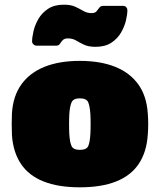

<svg xmlns="http://www.w3.org/2000/svg" viewBox="-20 -790 682 820"><path d="M321 10Q229 10 166 -15Q103 -40 69.5 -90Q36 -140 31 -213Q30 -236 30 -260.5Q30 -285 31 -307Q36 -381 72 -430.5Q108 -480 171 -505Q234 -530 321 -530Q408 -530 471 -505Q534 -480 570 -430.5Q606 -381 611 -307Q613 -285 613 -260.5Q613 -236 611 -213Q606 -140 572.5 -90Q539 -40 476 -15Q413 10 321 10ZM321 -150Q350 -150 357 -166.5Q364 -183 366 -218Q367 -233 367 -260Q367 -287 366 -302Q364 -335 357 -352.5Q350 -370 321 -370Q293 -370 285.5 -352.5Q278 -335 276 -302Q275 -287 275 -260Q275 -233 276 -218Q278 -183 285.5 -166.5Q293 -150 321 -150ZM388 -590Q358 -590 339 -599Q320 -608 305 -617Q290 -626 270 -626Q255 -626 248 -618.5Q241 -611 236 -603Q231 -595 220 -595H136Q129 -595 123 -600.5Q117 -606 117 -613Q117 -630 123 -656.5Q129 -683 144 -709Q159 -735 185.5 -752.5Q212 -770 253 -770Q283 -770 302 -761Q321 -752 336.5 -743Q352 -734 371 -734Q386 -734 392.5 -742Q399 -750 404.5 -757.5Q410 -765 421 -765H505Q514 -765 519 -759.5Q524 -754 524 -746Q524 -729 518 -703Q512 -677 497 -651Q482 -625 455.5 -607.5Q429 -590 388 -590Z"/></svg>

Font: Rubik Black
Style: Regular
Weight: 900
Designer: Hubert and Fischer
Foundry: Hubert and Fischer
Version: Version 2.300;gftools[0.9.30]